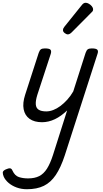

<svg xmlns="http://www.w3.org/2000/svg" viewBox="-108 -864 743 1384"><path d="M195 17Q139 17 105 -7.5Q71 -32 62.5 -76.5Q54 -121 73 -180L171 -483Q178 -503 187.5 -509Q197 -515 216 -515Q248 -515 256 -505.5Q264 -496 258 -476L161 -180Q148 -138 150 -111.5Q152 -85 171 -73Q190 -61 226 -61Q250 -61 276 -71Q302 -81 327.5 -100Q353 -119 377 -145.5Q401 -172 420 -205L509 -483Q516 -503 525.5 -509Q535 -515 554 -515Q585 -515 593.5 -505.5Q602 -496 595 -476L359 256Q330 344 294 397.5Q258 451 208 475.5Q158 500 86 500Q46 500 12 487.5Q-22 475 -46 454.5Q-70 434 -81 410Q-88 393 -88 380Q-88 367 -66 357Q-46 348 -35 349.5Q-24 351 -18 366Q-1 403 28.5 412.5Q58 422 94 422Q142 422 174.5 405.5Q207 389 230.5 352Q254 315 274 253L376 -68Q355 -48 333 -32Q311 -16 288 -5Q265 6 241.5 11.5Q218 17 195 17ZM380 -616Q371 -616 358.5 -625.5Q346 -635 346 -646Q346 -653 348.5 -659Q351 -665 356 -671L479 -824Q488 -836 495 -840Q502 -844 510 -844Q520 -844 532.5 -837Q545 -830 554 -819Q563 -808 563 -796Q563 -788 559.5 -783Q556 -778 550 -773L409 -631Q394 -616 380 -616Z"/></svg>

Font: Playwrite IE
Style: Regular
Weight: 400
Designer: Veronika Burian, José Scaglione
Foundry: TypeTogether
Version: Version 1.002